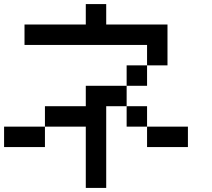

<svg xmlns="http://www.w3.org/2000/svg" viewBox="-20 -920 1040 940"><path d="M0 -200V-300H200V-200ZM900 -200H700V-300H900ZM200 -300V-400H400V-500H600V-400H500V0H400V-300ZM400 -800V-900H500V-800H800V-600H700V-700H100V-800ZM600 -500V-600H700V-500ZM600 -400H700V-300H600Z"/></svg>

Font: Galmuri9 Regular
Style: Regular
Weight: 400
Designer: Lee Minseo (quiple)
Version: Version 2.399;hotconv 1.1.1;makeotfexe 2.6.0 DEVELOPMENT